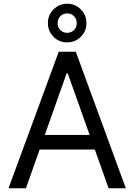

<svg xmlns="http://www.w3.org/2000/svg" viewBox="-20 -1003 716 1023"><path d="M118.2 0H25.4L293 -727.5H383.8L650.4 0H558.6L340.8 -612.3H335ZM152.3 -284.2H524.4V-206.1H152.3ZM337.9 -777.3Q295.4 -776.9 265.1 -807.1Q234.9 -837.4 235.4 -879.9Q234.9 -922.9 265.1 -952.9Q295.4 -982.9 337.9 -983.4Q380.4 -982.9 410.6 -952.9Q440.9 -922.9 440.4 -879.9Q440.9 -837.4 410.6 -807.1Q380.4 -776.9 337.9 -777.3ZM337.9 -828.1Q359.9 -828.1 374.5 -843.3Q389.2 -858.4 388.7 -879.9Q389.2 -901.4 374.5 -916.5Q359.9 -931.6 337.9 -931.6Q315.9 -931.6 301.3 -916.5Q286.6 -901.4 287.1 -879.9Q286.6 -858.4 301.3 -843.3Q315.9 -828.1 337.9 -828.1Z"/></svg>

Font: Inter
Style: Regular
Weight: 400
Designer: Rasmus Andersson
Foundry: rsms
Version: Version 4.000;git-8c9346024